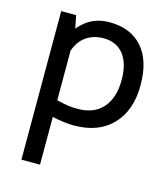

<svg xmlns="http://www.w3.org/2000/svg" viewBox="-112 -610 818 935"><g transform="rotate(15 296.5 -143.0)"><path d="M549.8 -265.1Q549.8 -137.2 480 -64.2Q410.2 8.8 286.1 8.8Q239.3 8.8 176.8 -4.9V235.8H83V-513.2H158.2L170.9 -449.2Q204.1 -487.3 241 -504.6Q277.8 -522 324.2 -522Q432.1 -522 491 -455.1Q549.8 -388.2 549.8 -265.1ZM454.1 -265.1Q454.1 -348.1 418.5 -393.6Q382.8 -439 317.9 -439Q267.1 -439 230.5 -413.6Q193.8 -388.2 176.8 -338.9V-88.9Q217.8 -79.1 236.8 -76.7Q255.9 -74.2 285.2 -74.2Q365.2 -74.2 409.7 -124.5Q454.1 -174.8 454.1 -265.1Z"/></g></svg>

Font: Sarala
Style: Regular
Weight: 400
Designer: Andres Torresi
Foundry: Huerta Tipografica
Version: Version 1.004;PS 001.003;hotconv 1.0.70;makeotf.lib2.5.58329